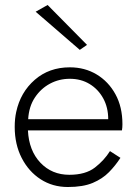

<svg xmlns="http://www.w3.org/2000/svg" viewBox="-20 -740 555 770"><path d="M123 -693 171 -720 329 -560 300 -540ZM463 -107Q443 -76 417 -49.5Q391 -23 352 -6.5Q313 10 252 10Q191 10 143 -21Q95 -52 67 -106.5Q39 -161 39 -231Q39 -264 45 -291Q62 -370 119.5 -420Q177 -470 260 -470Q320 -470 367.5 -441.5Q415 -413 443 -362Q471 -311 471 -242Q471 -228 469 -217H92Q96 -136 142 -87.5Q188 -39 258 -39Q323 -39 360.5 -68Q398 -97 421 -134ZM260 -424Q217 -424 180.5 -404.5Q144 -385 120 -349Q96 -313 93 -262H414Q414 -309 394 -345.5Q374 -382 339.5 -403Q305 -424 260 -424Z"/></svg>

Font: Jost* Light
Style: Regular
Weight: 300
Version: Version 3.7